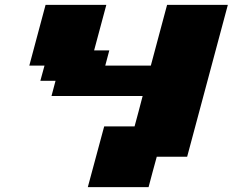

<svg xmlns="http://www.w3.org/2000/svg" viewBox="-20 -645 957 790"><path d="M341.3 125H591.3Q596.7 104 607.9 62.5Q619.1 21 625 0H750Q777.8 -104 833.7 -312.3Q889.6 -520.5 917.5 -625H667.5Q656.2 -583.5 634 -500Q611.8 -416.5 600.6 -375H413.1L429.7 -437.5H367.2L417.5 -625H167.5Q156.2 -583.5 134 -500Q111.8 -416.5 100.6 -375H163.1L146 -312.5H208.5L191.9 -250H566.9Q561.5 -229 550.5 -187.3Q539.6 -145.5 533.7 -125H408.7Q397.5 -83 375 0Q352.5 83 341.3 125Z"/></svg>

Font: Faithful 32x
Style: BoldOblique
Weight: 400
Foundry: Faithful Resource Pack
Version: Version 1.0; January 27, 2023